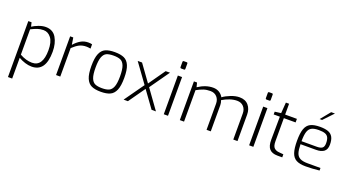

<svg xmlns="http://www.w3.org/2000/svg" viewBox="-66 -1507 4489 2484"><g transform="rotate(20 2179.0 -264.5)"><path d="M82 -533H127L140 -477Q172 -499 224.5 -519Q277 -539 322 -539Q421 -539 467.5 -461Q514 -383 514 -268Q514 6 322 6Q278 6 230 -9Q182 -24 140 -49V237H82ZM456 -268Q456 -380 414 -435.5Q372 -491 309 -491Q263 -491 224.5 -477.5Q186 -464 140 -441V-92Q228 -43 309 -43Q456 -43 456 -268Z M658 -533H701L716 -437Q758 -485 804.5 -512Q851 -539 908 -539Q939 -539 960 -533V-474Q926 -480 903 -480Q848 -480 807 -459.5Q766 -439 716 -392V0H658Z M1047 -267Q1047 -378 1072 -437Q1097 -496 1145 -517.5Q1193 -539 1273 -539Q1353 -539 1401.5 -517Q1450 -495 1475 -436Q1500 -377 1500 -267Q1500 -157 1475 -98Q1450 -39 1401.5 -16.5Q1353 6 1273 6Q1194 6 1145.5 -16.5Q1097 -39 1072 -98.5Q1047 -158 1047 -267ZM1442 -267Q1442 -363 1423 -411.5Q1404 -460 1368.5 -475.5Q1333 -491 1273 -491Q1212 -491 1177 -475.5Q1142 -460 1123.5 -411.5Q1105 -363 1105 -267Q1105 -171 1123.5 -123Q1142 -75 1177 -59Q1212 -43 1273 -43Q1333 -43 1368.5 -59Q1404 -75 1423 -123Q1442 -171 1442 -267Z M1843 -264 2033 0H1973L1808 -228L1647 0H1588L1779 -269L1588 -533H1648L1813 -304L1973 -532L2033 -533Z M2136 -648V-719Q2136 -734 2151 -734H2190Q2203 -734 2203 -719V-648Q2203 -633 2190 -633H2151Q2144 -633 2140 -637Q2136 -641 2136 -648ZM2141 -533H2199V0H2141Z M2362 -533H2405L2420 -473Q2523 -542 2626 -542Q2674 -542 2710 -520Q2746 -498 2766 -461Q2807 -492 2871 -517Q2935 -542 2989 -542Q3070 -542 3113 -491.5Q3156 -441 3156 -364V0H3098V-360Q3098 -416 3064.5 -452.5Q3031 -489 2974 -489Q2927 -489 2875 -471.5Q2823 -454 2775 -425Q2788 -393 2788 -360V0H2730V-360Q2730 -416 2696.5 -452.5Q2663 -489 2607 -489Q2554 -489 2513.5 -475.5Q2473 -462 2420 -433V0H2362Z M3311 -648V-719Q3311 -734 3326 -734H3365Q3378 -734 3378 -719V-648Q3378 -633 3365 -633H3326Q3319 -633 3315 -637Q3311 -641 3311 -648ZM3316 -533H3374V0H3316Z M3560 -167 3563 -484H3478V-522L3563 -533L3574 -682H3618V-533H3780V-484H3618V-167Q3618 -99 3643.5 -75Q3669 -51 3707 -48L3772 -42V0H3705Q3631 0 3595 -39.5Q3559 -79 3560 -167Z M3878 -268Q3878 -374 3899 -432.5Q3920 -491 3967.5 -515Q4015 -539 4098 -539Q4168 -539 4211 -523Q4254 -507 4275 -469Q4296 -431 4296 -365Q4296 -300 4258.5 -270.5Q4221 -241 4150 -241H3936Q3937 -164 3951 -121.5Q3965 -79 4001.5 -59.5Q4038 -40 4108 -40H4284V-5Q4185 6 4095 6Q4011 6 3964.5 -19.5Q3918 -45 3898 -104Q3878 -163 3878 -268ZM4146 -282Q4197 -282 4220 -300Q4243 -318 4243 -365Q4243 -415 4229 -443Q4215 -471 4184 -482.5Q4153 -494 4098 -494Q4033 -494 3998.5 -475.5Q3964 -457 3949.5 -412Q3935 -367 3935 -282ZM4167 -766H4219L4091 -631H4057Z"/></g></svg>

Font: Exo Light
Style: Regular
Weight: 300
Designer: Natanael Gama
Foundry: Natanael Gama
Version: Version 1.500; ttfautohint (v1.6)